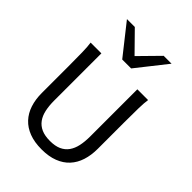

<svg xmlns="http://www.w3.org/2000/svg" viewBox="-280 -1121 1263 1263"><g transform="rotate(45 351.5 -489.5)"><path d="M612.8 -712.9Q607.9 -683.6 606.7 -630.1Q605.5 -576.7 605.5 -500.5V-251.5Q605.5 -191.9 589.8 -143.3Q574.2 -94.7 542.2 -60.1Q510.3 -25.4 461.4 -6.6Q412.6 12.2 346.7 12.2Q279.8 12.2 230.7 -6.6Q181.6 -25.4 149.4 -60.1Q117.2 -94.7 101.3 -143.3Q85.4 -191.9 85.4 -251.5V-500.5Q85.4 -572.8 84.2 -628.2Q83 -683.6 78.1 -712.9H178.2V-273.4Q178.2 -225.6 186.5 -187.3Q194.8 -148.9 214.4 -121.8Q233.9 -94.7 266.1 -80.3Q298.3 -65.9 346.7 -65.9Q394 -65.9 425.8 -80.3Q457.5 -94.7 476.8 -121.8Q496.1 -148.9 504.4 -187.3Q512.7 -225.6 512.7 -273.4V-712.9ZM210.9 -991.2 345.2 -854.5 479.5 -991.2H552.7L386.7 -781.2H303.7L137.7 -991.2Z"/></g></svg>

Font: Andika Phon
Style: Regular
Weight: 400
Designer: Victor Gaultney, Annie Olsen, Julie Remington, Don Collingsworth, Eric Hays, Becca Hirsbrunner
Foundry: SIL International
Version: Version 5.000